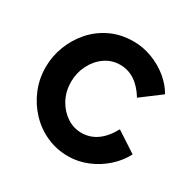

<svg xmlns="http://www.w3.org/2000/svg" viewBox="-148 -811 964 962"><g transform="rotate(30 333.5 -329.5)"><path d="M361 2Q295 2 237 -24Q179 -50 135.5 -96Q92 -142 67 -202Q42 -262 42 -330Q42 -392 64.5 -451Q87 -510 128.5 -557.5Q170 -605 229 -633Q288 -661 361 -661Q416 -661 468.5 -641Q521 -621 562.5 -587Q604 -553 628 -510L515 -425Q453 -526 361 -526Q312 -526 273 -498.5Q234 -471 211.5 -426Q189 -381 189 -330Q189 -274 213 -229.5Q237 -185 276 -159Q315 -133 361 -133Q459 -133 520 -245L638 -168Q614 -121 571.5 -82.5Q529 -44 474.5 -21Q420 2 361 2Z"/></g></svg>

Font: Lil Grotesk Black
Style: Regular
Weight: 900
Designer: Bastien Sozeau
Foundry: NBR — Bastien Sozeau
Version: Version 3.003; ttfautohint (v1.8.4.7-5d5b);gftools[0.9.33]